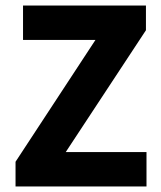

<svg xmlns="http://www.w3.org/2000/svg" viewBox="-20 -672 581 692"><path d="M36 0V-89L324 -528H63V-652H506V-563L217 -124H508V0Z"/></svg>

Font: Mada
Style: Bold
Weight: 700
Designer: Khaled Hosny
Version: Version 1.5